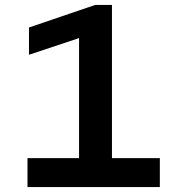

<svg xmlns="http://www.w3.org/2000/svg" viewBox="-20 -762 744 782"><path d="M631 -118H436V-742H368L98 -650V-539L302 -607V-118H92V0H631Z"/></svg>

Font: Morrison SemiBold
Style: Regular
Weight: 600
Designer: Pablo Impallari, Rodrigo Fuenzalida (Modified by Dan O. Williams)
Version: Version 0.030; ttfautohint (v1.8.1)